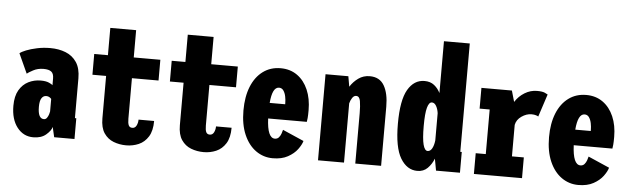

<svg xmlns="http://www.w3.org/2000/svg" viewBox="-48 -925 3653 1111"><g transform="rotate(5 1778.5 -369.5)"><path d="M171 11Q113.5 11 77.2 -35.8Q41 -82.5 41 -161Q41 -217 61.5 -252Q82 -287 115 -303.5Q148 -320 186 -320Q216.5 -320 234.2 -312Q252 -304 256 -299V-338Q256 -366.5 241.5 -377.5Q227 -388.5 196.5 -388.5Q163 -388.5 136.5 -374.2Q110 -360 101.5 -352.5L49.5 -466.5Q59.5 -475.5 85.8 -486Q112 -496.5 148.5 -504.2Q185 -512 225 -512Q274.5 -512 314.5 -496.2Q354.5 -480.5 378.2 -445.2Q402 -410 402 -351.5V-120.5H410V0H292L278.5 -58.5Q273 -36.5 245.2 -12.8Q217.5 11 171 11ZM223.5 -99Q234.5 -99 241.2 -108.8Q248 -118.5 251.5 -130Q255 -141.5 255.5 -146.5V-219Q253 -223 245 -228.2Q237 -233.5 226 -233.5Q209 -233.5 198.8 -218Q188.5 -202.5 188.5 -167.5Q188.5 -99 223.5 -99Z M560.5 -133V-379.5H481V-500H560.5V-658.5H710.5V-500H865V-379.5H710.5V-144Q710.5 -118.5 716.2 -106Q722 -93.5 737.5 -93.5Q753.5 -93.5 761.5 -109.2Q769.5 -125 769.5 -144H860Q860 -87 838.8 -53Q817.5 -19 783.5 -4.2Q749.5 10.5 711 10.5Q671.5 10.5 637.2 -2.8Q603 -16 581.8 -47.2Q560.5 -78.5 560.5 -133Z M1010.5 -133V-379.5H931V-500H1010.5V-658.5H1160.5V-500H1315V-379.5H1160.5V-144Q1160.5 -118.5 1166.2 -106Q1172 -93.5 1187.5 -93.5Q1203.5 -93.5 1211.5 -109.2Q1219.5 -125 1219.5 -144H1310Q1310 -87 1288.8 -53Q1267.5 -19 1233.5 -4.2Q1199.5 10.5 1161 10.5Q1121.5 10.5 1087.2 -2.8Q1053 -16 1031.8 -47.2Q1010.5 -78.5 1010.5 -133Z M1562 11Q1508 11 1464.2 -20Q1420.5 -51 1395 -109.5Q1369.5 -168 1369.5 -250Q1369.5 -330 1393.2 -388.8Q1417 -447.5 1460.8 -479.8Q1504.5 -512 1563.5 -512Q1619 -512 1659.8 -483Q1700.5 -454 1722.8 -402.5Q1745 -351 1745 -284Q1745 -254 1743.5 -238.5Q1742 -223 1740.5 -216H1516Q1521 -103 1564.5 -103Q1579 -103 1587.8 -113Q1596.5 -123 1601 -136Q1605.5 -149 1607.5 -158L1731 -104Q1725 -82 1705 -55Q1685 -28 1649.5 -8.5Q1614 11 1562 11ZM1563.5 -399Q1524.5 -399 1517 -306.5H1607V-312.5Q1607 -331.5 1603 -351.5Q1599 -371.5 1589.5 -385.2Q1580 -399 1563.5 -399Z M1824.5 0V-500H1957L1967.5 -440Q1986.5 -470 2015.2 -490.5Q2044 -511 2081 -511Q2138.5 -511 2164.8 -465.8Q2191 -420.5 2191 -344V0H2041V-293Q2041 -335 2036.2 -362.8Q2031.5 -390.5 2012 -390.5Q1999 -390.5 1989.5 -376.2Q1980 -362 1975.5 -344V0Z M2402 11Q2341.5 11 2304 -51.5Q2266.5 -114 2266.5 -251Q2266.5 -388 2302.2 -449.5Q2338 -511 2399 -511Q2433 -511 2455.2 -493.2Q2477.5 -475.5 2490.5 -449V-750H2640.5V-120.5H2649V0H2510L2497.5 -68.5Q2484.5 -35.5 2461.2 -12.2Q2438 11 2402 11ZM2416.5 -251Q2416.5 -177.5 2425.5 -143.2Q2434.5 -109 2451.5 -109Q2467 -109 2477 -126.5Q2487 -144 2490.5 -173.5V-332Q2487 -357 2477 -374Q2467 -391 2452 -391Q2435 -391 2425.8 -357.8Q2416.5 -324.5 2416.5 -251Z M2730 0V-120.5H2788.5V-379.5H2730V-500H2907L2925.5 -435.5Q2947 -469.5 2980.8 -490Q3014.5 -510.5 3052.5 -510.5Q3083 -510.5 3097.5 -504Q3112 -497.5 3115 -495L3072 -363.5Q3069 -366 3058.5 -369.5Q3048 -373 3032 -373Q3003 -373 2974.8 -353.5Q2946.5 -334 2940.5 -303.5V-120.5H3009.5V0Z M3337 11Q3283 11 3239.2 -20Q3195.5 -51 3170 -109.5Q3144.5 -168 3144.5 -250Q3144.5 -330 3168.2 -388.8Q3192 -447.5 3235.8 -479.8Q3279.5 -512 3338.5 -512Q3394 -512 3434.8 -483Q3475.5 -454 3497.8 -402.5Q3520 -351 3520 -284Q3520 -254 3518.5 -238.5Q3517 -223 3515.5 -216H3291Q3296 -103 3339.5 -103Q3354 -103 3362.8 -113Q3371.5 -123 3376 -136Q3380.5 -149 3382.5 -158L3506 -104Q3500 -82 3480 -55Q3460 -28 3424.5 -8.5Q3389 11 3337 11ZM3338.5 -399Q3299.5 -399 3292 -306.5H3382V-312.5Q3382 -331.5 3378 -351.5Q3374 -371.5 3364.5 -385.2Q3355 -399 3338.5 -399Z"/></g></svg>

Font: Trispace Condensed
Style: Bold
Weight: 700
Width: 3
Designer: Tyler Finck
Foundry: Etcetera Type Company
Version: Version 1.210; ttfautohint (v1.8.3)